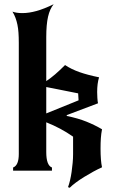

<svg xmlns="http://www.w3.org/2000/svg" viewBox="-20 -808 541 909"><path d="M302 78Q307 65 311.5 46Q316 27 319 6Q322 -15 324 -37Q326 -59 326 -78V-161Q296 -182 265 -198.5Q234 -215 199 -229V-88Q199 -25 226 -15V0H42V-15Q69 -25 69 -79V-605Q69 -632 67.5 -653Q66 -674 62.5 -691Q59 -708 53.5 -723Q48 -738 39 -753Q57 -746 86 -746Q117 -746 153 -756Q189 -766 234 -788Q216 -766 207.5 -729Q199 -692 199 -632V-424Q220 -438 241 -456Q262 -474 288 -500Q318 -480 356.5 -466.5Q395 -453 449 -442Q440 -413 440 -372Q440 -361 441 -344Q442 -327 444 -319L296 -263V-259Q350 -248 389.5 -232Q429 -216 463 -196Q459 -175 457.5 -154Q456 -133 456 -105Q456 -48 463 -16Q443 -7 421 5Q399 17 378 30Q357 43 339.5 56Q322 69 310 81ZM199 -271 352 -333 350 -366 199 -396Z"/></svg>

Font: New Rocker
Style: Regular
Weight: 400
Designer: Pablo Impallari, Brenda Gallo, Rodrigo Fuenzalida
Foundry: Pablo Impallari, Brenda Gallo, Rodrigo Fuenzalida
Version: Version 1.000; ttfautohint (v0.93) -l 8 -r 50 -G 200 -x 14 -